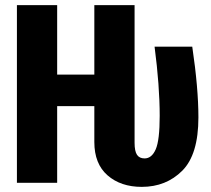

<svg xmlns="http://www.w3.org/2000/svg" viewBox="-20 -713 825 749"><path d="M754 -255Q754 -110 691 -47Q628 16 533 16Q451 16 399.5 -29Q348 -74 348 -159V-299H203V0H46V-693H203V-422H348V-693H505V-156Q505 -123 514.5 -109Q524 -95 544 -95Q572 -95 587.5 -130.5Q603 -166 603 -261Q603 -378 583 -531H730Q754 -369 754 -255Z"/></svg>

Font: Fira Sans Extra Condensed
Style: Bold
Weight: 700
Width: 1
Designer: Carrois Corporate & Edenspiekermann AG
Foundry: Carrois Corporate GbR & Edenspiekermann AG
Version: Version 4.203